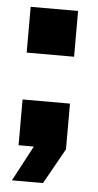

<svg xmlns="http://www.w3.org/2000/svg" viewBox="-49 -540 358 702"><g transform="rotate(5 130.0 -189.0)"><path d="M209 -168V0L136 130H22L91 0H35V-168ZM209 -508V-340H35V-508Z"/></g></svg>

Font: Kreadon
Style: Regular
Weight: 400
Designer: kohakuno
Foundry: StudioGnu
Version: Version 1.000;Glyphs 3.1.2 (3151)